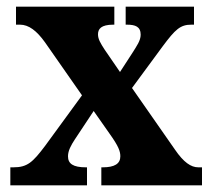

<svg xmlns="http://www.w3.org/2000/svg" viewBox="-20 -556 633 576"><path d="M11 0H241V-54H238C199 -54 184 -65 184 -87C184 -104 193 -120 204 -137L261 -223L308 -156C336 -117 341 -102 341 -87C341 -65 324 -54 288 -54H284V0H586V-54H575C553 -54 531 -69 505 -107L376 -292L468 -417C506 -468 521 -482 554 -482H562V-536H357V-482H361C386 -482 402 -476 402 -452C402 -434 390 -418 377 -397L340 -340L294 -407C281 -427 274 -439 274 -453C274 -469 283 -482 320 -482H323V-536H28V-482H40C66 -482 90 -464 115 -429L226 -270L115 -118C78 -69 62 -54 20 -54H11Z"/></svg>

Font: Noto Serif Condensed ExtraBold
Style: Regular
Weight: 800
Width: 3
Designer: Monotype Design Team
Foundry: Monotype Imaging Inc.
Version: Version 2.013